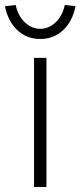

<svg xmlns="http://www.w3.org/2000/svg" viewBox="-62 -753 324 773"><path d="M75 0V-520H125V0ZM100 -596Q46 -596 8 -631.5Q-30 -667 -42 -728L1 -733Q11 -688 38.5 -662.5Q66 -637 100 -637Q134 -637 161.5 -662.5Q189 -688 199 -733L242 -728Q230 -667 192 -631.5Q154 -596 100 -596Z"/></svg>

Font: Lexend ExtraLight
Style: Regular
Weight: 200
Designer: Bonnie Shaver-Troup, Thomas Jockin
Foundry: Lexend
Version: Version 1.007; ttfautohint (v1.8.3)